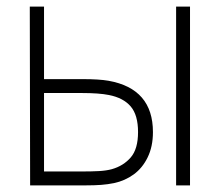

<svg xmlns="http://www.w3.org/2000/svg" viewBox="-20 -560 664 580"><path d="M71 0 70 -540H113V-321H229Q279.5 -321 308 -316Q442 -292 442 -161Q442 -117.5 426.2 -85Q410.5 -52.5 384 -33.2Q357.5 -14 325 -7Q305.5 -3 285.5 -1.5Q265.5 0 239 0ZM227 -42Q257 -42 279.2 -43.2Q301.5 -44.5 318 -49Q353 -59 375 -84.5Q397 -110 397 -161Q397 -212.5 374.8 -238.5Q352.5 -264.5 309 -273Q279 -279 227 -279H113V-42ZM512 0V-540H554V0Z"/></svg>

Font: Manrope
Style: Regular
Weight: 400
Designer: Mikhail Sharanda
Foundry: Mikhail Sharanda
Version: Version 4.503